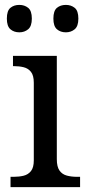

<svg xmlns="http://www.w3.org/2000/svg" viewBox="-20 -764 360 784"><path d="M23 0V-42H36Q58 -42 76.5 -46.5Q95 -51 106.5 -65.5Q118 -80 118 -109V-426Q118 -456 106.5 -470.5Q95 -485 76.5 -489.5Q58 -494 36 -494H33V-536H212V-114Q212 -83 223 -67.5Q234 -52 253 -47Q272 -42 294 -42H307V0ZM249 -632Q227 -632 212.5 -644.5Q198 -657 198 -688Q198 -720 212.5 -732Q227 -744 249 -744Q270 -744 285 -732Q300 -720 300 -688Q300 -657 285 -644.5Q270 -632 249 -632ZM59 -632Q37 -632 22.5 -644.5Q8 -657 8 -688Q8 -720 22.5 -732Q37 -744 59 -744Q80 -744 95 -732Q110 -720 110 -688Q110 -657 95 -644.5Q80 -632 59 -632Z"/></svg>

Font: Noto Serif Ethiopic
Style: Regular
Weight: 400
Designer: Monotype Design Team
Foundry: Monotype Imaging Inc.
Version: Version 2.102